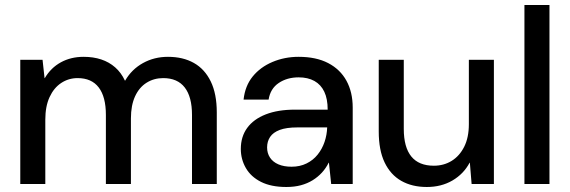

<svg xmlns="http://www.w3.org/2000/svg" viewBox="-20 -735 2277 767"><path d="M61 0V-496H150L158 -423H159Q183 -464 223 -486Q263 -508 314 -508Q353 -508 384.5 -497.5Q416 -487 440 -466Q464 -445 479 -413H480Q506 -458 551 -483Q596 -508 651 -508Q711 -508 754.5 -483.5Q798 -459 822 -409.5Q846 -360 846 -286V0H747V-276Q747 -348 718 -385.5Q689 -423 632 -423Q595 -423 565.5 -404.5Q536 -386 519.5 -350Q503 -314 503 -262V0H403V-276Q403 -348 374.5 -385.5Q346 -423 290 -423Q254 -423 224.5 -403.5Q195 -384 178 -347Q161 -310 161 -257V0Z M1124 12Q1063 12 1022.5 -8.5Q982 -29 962 -64Q942 -99 942 -140Q942 -189 967.5 -224Q993 -259 1041.5 -278Q1090 -297 1158 -297H1289Q1289 -340 1275.5 -368.5Q1262 -397 1236 -411.5Q1210 -426 1173 -426Q1127 -426 1093.5 -403.5Q1060 -381 1053 -337H953Q959 -392 989.5 -429.5Q1020 -467 1068.5 -487.5Q1117 -508 1173 -508Q1243 -508 1291 -483Q1339 -458 1364 -412.5Q1389 -367 1389 -305V0H1303L1294 -85H1293Q1282 -63 1266 -45.5Q1250 -28 1229 -15Q1208 -2 1182 5Q1156 12 1124 12ZM1145 -69Q1178 -69 1204.5 -82Q1231 -95 1249 -117.5Q1267 -140 1276.5 -168Q1286 -196 1287 -226H1168Q1124 -226 1097.5 -216Q1071 -206 1059 -188Q1047 -170 1047 -146Q1047 -123 1058.5 -105.5Q1070 -88 1092 -78.5Q1114 -69 1145 -69Z M1685 12Q1626 12 1583 -12.5Q1540 -37 1516.5 -86Q1493 -135 1493 -210V-496H1593V-220Q1593 -147 1623 -110Q1653 -73 1713 -73Q1753 -73 1784.5 -92.5Q1816 -112 1834.5 -149Q1853 -186 1853 -239V-496H1953V0H1864L1857 -85H1856Q1832 -40 1787.5 -14Q1743 12 1685 12Z M2075 0V-715H2175V0Z"/></svg>

Font: DM Sans 28pt Medium
Style: Regular
Weight: 500
Version: Version 4.004;gftools[0.9.30]